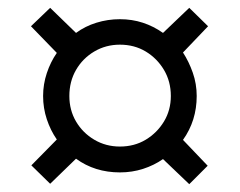

<svg xmlns="http://www.w3.org/2000/svg" viewBox="-20 -598 612 490"><path d="M90 -353Q90 -383 99.5 -411.5Q109 -440 125 -463L59 -531L108 -578L174 -514Q197 -531 226 -540Q255 -549 286 -549Q317 -549 344.5 -540Q372 -531 396 -514L463 -578L511 -531L447 -464Q462 -441 472 -412.5Q482 -384 482 -353Q482 -290 447 -241L510 -175L463 -128L396 -192Q373 -176 345 -167Q317 -158 286 -158Q222 -158 174 -193L108 -129L60 -176L125 -242Q109 -265 99.5 -293.5Q90 -322 90 -353ZM157 -353Q157 -317 174 -288Q191 -259 220.5 -241.5Q250 -224 286 -224Q323 -224 352 -241.5Q381 -259 398.5 -288Q416 -317 416 -353Q416 -390 398.5 -419.5Q381 -449 352 -466.5Q323 -484 286 -484Q250 -484 220.5 -466.5Q191 -449 174 -419.5Q157 -390 157 -353Z"/></svg>

Font: Noto IKEA Simplified Chinese
Style: Regular
Weight: 400
Designer: Monotype Design Team
Foundry: Monotype Imaging Inc.
Version: Version 1.100